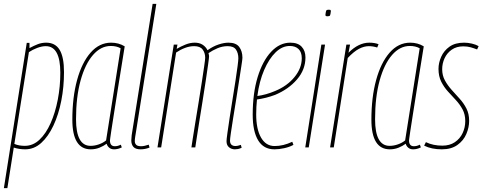

<svg xmlns="http://www.w3.org/2000/svg" viewBox="-41 -760 2488 990"><path d="M-21 210 97 -539H111V-512Q133 -524 153.5 -532Q174 -540 197 -540Q244 -540 266.5 -503Q289 -466 289 -388Q289 -312 275 -240.5Q261 -169 234.5 -112.5Q208 -56 171.5 -23Q135 10 89 10Q58 10 30 1L-3 210ZM87 -8Q129 -8 162.5 -39.5Q196 -71 220 -125Q244 -179 257 -246.5Q270 -314 270 -385Q270 -522 195 -522Q175 -522 151 -513Q127 -504 108 -491L33 -18Q56 -8 87 -8Z M547 10Q532 10 522 1.5Q512 -7 509 -19Q493 -7 472 1.5Q451 10 427 10Q332 10 332 -143Q332 -258 356.5 -347.5Q381 -437 426 -488.5Q471 -540 532 -540Q571 -540 602 -521Q581 -393 567.5 -306.5Q554 -220 545.5 -167Q537 -114 533 -86.5Q529 -59 527.5 -48.5Q526 -38 526 -36Q526 -6 551 -6Q559 -6 566.5 -8Q574 -10 582 -14L587 0Q567 10 547 10ZM506 -36 581 -511Q560 -523 530 -523Q479 -523 438.5 -476.5Q398 -430 374.5 -345Q351 -260 351 -145Q351 -8 426 -8Q447 -8 468.5 -15.5Q490 -23 506 -36Z M746 -740H765L661 -85Q658 -66 656 -54Q654 -42 654 -32Q654 -21 661 -13.5Q668 -6 687 -6Q702 -6 726 -14L730 1Q707 10 684 10Q658 10 647 -2.5Q636 -15 636 -36Q636 -42 637 -49.5Q638 -57 638 -63Z M1170 10Q1153 10 1140 -0.5Q1127 -11 1127 -32Q1127 -41 1131.5 -73.5Q1136 -106 1143 -152Q1150 -198 1158 -247.5Q1166 -297 1173 -342Q1180 -387 1184 -418.5Q1188 -450 1188 -459Q1188 -486 1176 -504Q1164 -522 1133 -522Q1106 -522 1081 -511.5Q1056 -501 1034 -486Q1037 -476 1037 -469Q1037 -462 1032 -427Q1027 -392 1019.5 -341.5Q1012 -291 1003 -235.5Q994 -180 986 -129.5Q978 -79 972.5 -43.5Q967 -8 966 0H946Q947 -8 952.5 -43Q958 -78 966 -127.5Q974 -177 983 -231.5Q992 -286 999.5 -335.5Q1007 -385 1012 -419.5Q1017 -454 1017 -462Q1017 -487 1004 -504.5Q991 -522 960 -522Q937 -522 913 -513Q889 -504 867 -489L790 0H771L855 -530H874L870 -508Q892 -521 916 -530.5Q940 -540 963 -540Q987 -540 1003.5 -529.5Q1020 -519 1029 -501Q1057 -521 1085.5 -530.5Q1114 -540 1137 -540Q1176 -540 1192.5 -518Q1209 -496 1209 -462Q1209 -454 1204 -422.5Q1199 -391 1192 -345Q1185 -299 1177 -249Q1169 -199 1161.5 -153Q1154 -107 1149.5 -75Q1145 -43 1145 -35Q1145 -7 1174 -7Q1179 -7 1185.5 -8.5Q1192 -10 1201 -13L1205 2Q1194 7 1185.5 8.5Q1177 10 1170 10Z M1472 -13Q1452 -2 1425 4Q1398 10 1374 10Q1318 10 1290 -36.5Q1262 -83 1262 -169Q1262 -279 1287.5 -362.5Q1313 -446 1357 -493Q1401 -540 1456 -540Q1495 -540 1514.5 -519Q1534 -498 1534 -464Q1534 -401 1490.5 -350.5Q1447 -300 1378 -271Q1354 -262 1330 -256Q1306 -250 1284 -247Q1280 -209 1280 -170Q1280 -94 1305 -50.5Q1330 -7 1375 -7Q1420 -7 1466 -29ZM1453 -523Q1414 -523 1380 -490Q1346 -457 1321 -399Q1296 -341 1286 -265Q1331 -271 1378 -291Q1439 -316 1477 -362Q1515 -408 1515 -460Q1515 -491 1498.5 -507Q1482 -523 1453 -523Z M1655 -710Q1659 -710 1662 -709Q1665 -708 1665 -702Q1663 -684 1660.5 -680Q1658 -676 1647 -676Q1643 -676 1640 -677Q1637 -678 1637 -684Q1639 -702 1641.5 -706Q1644 -710 1655 -710ZM1533 0 1616 -530H1635L1551 0Z M1764 -530 1756 -488Q1808 -540 1863 -540Q1891 -540 1911 -532L1904 -515Q1882 -522 1861 -522Q1836 -522 1809.5 -508Q1783 -494 1752 -461L1680 0H1661L1745 -530Z M2089 10Q2074 10 2064 1.5Q2054 -7 2051 -19Q2035 -7 2014 1.5Q1993 10 1969 10Q1874 10 1874 -143Q1874 -258 1898.5 -347.5Q1923 -437 1968 -488.5Q2013 -540 2074 -540Q2113 -540 2144 -521Q2123 -393 2109.5 -306.5Q2096 -220 2087.5 -167Q2079 -114 2075 -86.5Q2071 -59 2069.5 -48.5Q2068 -38 2068 -36Q2068 -6 2093 -6Q2101 -6 2108.5 -8Q2116 -10 2124 -14L2129 0Q2109 10 2089 10ZM2048 -36 2123 -511Q2102 -523 2072 -523Q2021 -523 1980.5 -476.5Q1940 -430 1916.5 -345Q1893 -260 1893 -145Q1893 -8 1968 -8Q1989 -8 2010.5 -15.5Q2032 -23 2048 -36Z M2146 -9 2155 -27Q2192 -9 2240 -9Q2278 -9 2304.5 -27Q2331 -45 2344.5 -74Q2358 -103 2358 -136Q2358 -170 2344 -196Q2330 -222 2309.5 -244Q2289 -266 2268.5 -288.5Q2248 -311 2234 -339Q2220 -367 2220 -405Q2220 -436 2234 -467.5Q2248 -499 2277 -519.5Q2306 -540 2352 -540Q2372 -540 2393 -535Q2414 -530 2427 -522L2419 -505Q2404 -511 2386.5 -516Q2369 -521 2348 -521Q2313 -521 2288.5 -504Q2264 -487 2251.5 -460Q2239 -433 2239 -403Q2239 -371 2253 -345.5Q2267 -320 2287.5 -297Q2308 -274 2329 -251Q2350 -228 2364 -200.5Q2378 -173 2378 -137Q2378 -103 2363.5 -69Q2349 -35 2317.5 -12.5Q2286 10 2237 10Q2184 10 2146 -9Z"/></svg>

Font: Georama Condensed Thin
Style: Italic
Weight: 100
Width: 3
Italic angle: -9°
Designer: Jean-Baptiste Levee
Foundry: Production Type
Version: Version 1.000